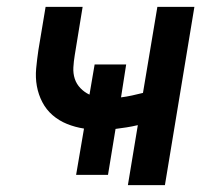

<svg xmlns="http://www.w3.org/2000/svg" viewBox="-20 -540 640 560"><path d="M353 0 382 -175Q365 -171 349 -168.5Q333 -166 317 -164L295 -30H202L225 -165Q199 -169 175.5 -178.5Q152 -188 133.5 -204Q115 -220 103.5 -242Q92 -264 87.5 -289Q83 -314 85.5 -340.5Q88 -367 92 -394L113 -520H221L198 -379Q195 -361 194 -343.5Q193 -326 198 -310.5Q203 -295 214.5 -283Q226 -271 241 -264L256 -352H348L333 -256Q349 -258 365 -261.5Q381 -265 397 -269L439 -520H547L461 0Z"/></svg>

Font: Iosevka SS04 Semibold Extended
Style: Italic
Weight: 600
Width: 7
Italic angle: -9°
Monospace: yes
Designer: Belleve Invis
Foundry: Belleve Invis
Version: Version 19.0.0; ttfautohint (v1.8.4)